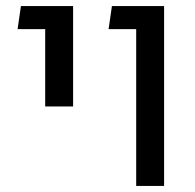

<svg xmlns="http://www.w3.org/2000/svg" viewBox="-20 -613 642 633"><path d="M429 0V-517H338L349 -593H521V0ZM129 -262V-517H38L49 -593H221V-262Z"/></svg>

Font: Go Noto Current
Style: Regular
Weight: 400
Designer: Monotype Design Team
Foundry: Monotype Imaging Inc.
Version: Version 2.007; ttfautohint (v1.8) -l 8 -r 50 -G 200 -x 14 -D